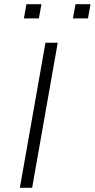

<svg xmlns="http://www.w3.org/2000/svg" viewBox="-20 -888 448 908"><path d="M74 0 195 -686H253L132 0ZM93 -801 105 -868H176L164 -801ZM325 -801 337 -868H408L396 -801Z"/></svg>

Font: Archivo Expanded Thin
Style: Italic
Weight: 250
Width: 7
Italic angle: -10°
Designer: Hector Gatti
Foundry: Omnibus-Type
Version: Version 2.001